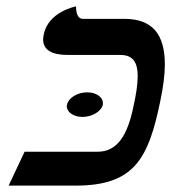

<svg xmlns="http://www.w3.org/2000/svg" viewBox="-20 -581 536 601"><path d="M398 -249C379 -155 346 -106 285 -106H57L7 0H217C400 0 445 -84 482 -266C491 -309 496 -347 496 -379C496 -474 457 -522 369 -522H239C226 -522 218 -535 218 -561C218 -561 131 -545 117 -473C116 -468 115 -462 115 -458C115 -425 141 -409 193 -409H357C398 -409 411 -383 411 -343C411 -317 406 -285 398 -249ZM190 -254C189 -252 189 -250 189 -249C189 -230 210 -215 238 -215C269 -215 298 -233 302 -254V-259C302 -277 281 -292 253 -292C222 -292 194 -274 190 -254Z"/></svg>

Font: Libertinus Serif
Style: Bold Italic
Weight: 700
Italic angle: -12°
Designer: Philipp H. Poll, Khaled Hosny
Foundry: Caleb Maclennan
Version: Version 7.050;RELEASE